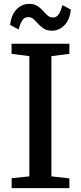

<svg xmlns="http://www.w3.org/2000/svg" viewBox="-20 -968 416 988"><path d="M131 -60.5V-679L39.5 -691V-743H337V-691L244.5 -679V-60.5L337 -50V0H40V-51ZM247 -810Q222 -810 205.2 -820.8Q188.5 -831.5 176.5 -845.2Q164.5 -859 152.8 -869.5Q141 -880 125 -880Q104 -880 93.2 -861Q82.5 -842 75.5 -816.5L32 -840Q38 -891.5 65 -919.8Q92 -948 130 -948Q155.5 -948 172 -937.5Q188.5 -927 200.8 -913Q213 -899 224.8 -888.5Q236.5 -878 252 -878Q272.5 -877.5 283.5 -896.8Q294.5 -916 301.5 -941.5L344.5 -918.5Q339 -867 311.8 -838.5Q284.5 -810 247 -810Z"/></svg>

Font: Merriweather Medium
Style: Regular
Weight: 500
Version: Version 2.100